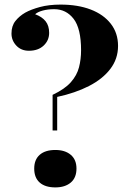

<svg xmlns="http://www.w3.org/2000/svg" viewBox="-20 -802 564 836"><path d="M244 -782Q319 -782 375 -760.5Q431 -739 462.5 -698.5Q494 -658 494 -602Q494 -546 460.5 -502Q427 -458 367.5 -427.5Q308 -397 229 -380V-234H209V-389Q262 -414 288.5 -444Q315 -474 324 -509Q333 -544 333 -583Q333 -678 300.5 -720Q268 -762 216 -762Q188 -762 166 -756Q144 -750 133 -740Q163 -729 178.5 -709.5Q194 -690 194 -659Q194 -626 170 -603.5Q146 -581 106 -581Q72 -581 51 -603.5Q30 -626 30 -656Q30 -689 47 -710.5Q64 -732 90 -747Q115 -761 154 -771.5Q193 -782 244 -782ZM221 -149Q263 -149 288 -128Q313 -107 313 -68Q313 -28 288 -7Q263 14 221 14Q177 14 153 -7Q129 -28 129 -68Q129 -107 153 -128Q177 -149 221 -149Z"/></svg>

Font: Playfair Display ExtraBold
Style: Regular
Weight: 800
Designer: Claus Eggers Sørensen
Foundry: Claus Eggers Sørensen
Version: Version 1.203